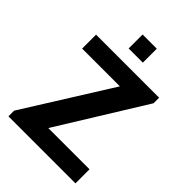

<svg xmlns="http://www.w3.org/2000/svg" viewBox="-250 -987 1100 1100"><g transform="rotate(45 300.0 -437.5)"><path d="M28 0V-46L358 -573H52V-686H563V-641L237 -114H571V0ZM240 -762V-875H355V-762Z"/></g></svg>

Font: Chivo Mono Medium SemiBold
Style: Regular
Weight: 600
Monospace: yes
Version: Version 1.008